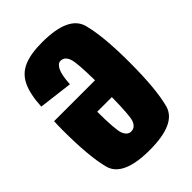

<svg xmlns="http://www.w3.org/2000/svg" viewBox="-204 -769 863 863"><g transform="rotate(-45 228.0 -337.5)"><path d="M227 5Q58 5 35.5 -81.8Q13 -168.5 13 -335Q13 -365.5 14.5 -391H274.5Q273 -500.5 264.5 -528Q254 -562.5 226.5 -562.5Q209 -562.5 197 -537.8Q185 -513 182 -458L20 -478Q24 -554 45.2 -598.2Q66.5 -642.5 110.5 -661.2Q154.5 -680 226.5 -680Q394.5 -680 418 -592.2Q441.5 -504.5 441.5 -339Q441.5 -168 418 -81.5Q394.5 5 227 5ZM274.5 -284H181.5Q182 -168.5 192.5 -141.5Q204 -113 227 -113Q253 -113 264 -143Q273 -167.5 274.5 -284Z"/></g></svg>

Font: Anybody Condensed ExtraBold
Style: Regular
Weight: 800
Width: 3
Designer: Tyler Finck
Foundry: Etcetera Type Company
Version: Version 1.010; ttfautohint (v1.8.3) -l 8 -r 50 -G 200 -x 14 